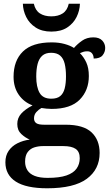

<svg xmlns="http://www.w3.org/2000/svg" viewBox="-20 -776 593 1033"><path d="M234 237Q121 237 65 201Q9 165 9 97Q9 61 26.5 35.5Q44 10 73.5 -5Q103 -20 140 -25Q116 -35 94.5 -55Q73 -75 73 -109Q73 -141 94 -164.5Q115 -188 155 -209Q109 -226 81 -266Q53 -306 53 -363Q53 -450 103.5 -499Q154 -548 258 -548Q296 -548 327 -539.5Q358 -531 378 -518Q396 -539 421.5 -557Q447 -575 482 -575Q514 -575 530 -558Q546 -541 546 -518Q546 -496 532 -478.5Q518 -461 484 -461Q484 -478 475 -489Q466 -500 450 -500Q437 -500 428 -497Q419 -494 410 -490Q431 -469 444.5 -439.5Q458 -410 458 -367Q458 -290 409 -240Q360 -190 258 -190Q247 -190 230 -191.5Q213 -193 203 -195Q188 -187 175.5 -173Q163 -159 163 -139Q163 -122 175 -113.5Q187 -105 217 -105H333Q429 -105 472.5 -64Q516 -23 516 47Q516 135 447 186Q378 237 234 237ZM236 181Q300 181 337.5 168Q375 155 392 131Q409 107 409 75Q409 40 387 25Q365 10 321 10H211Q188 10 166 16.5Q144 23 129.5 41.5Q115 60 115 94Q115 120 127.5 140Q140 160 167 170.5Q194 181 236 181ZM256 -245Q287 -245 304 -259Q321 -273 328 -300Q335 -327 335 -365Q335 -405 328 -433.5Q321 -462 303.5 -477Q286 -492 255 -492Q225 -492 207.5 -476.5Q190 -461 182.5 -432.5Q175 -404 175 -364Q175 -308 193 -276.5Q211 -245 256 -245ZM256 -606Q206 -606 172 -628Q138 -650 121 -684.5Q104 -719 103 -756H162Q170 -720 194.5 -704Q219 -688 256 -688Q293 -688 317.5 -704Q342 -720 350 -756H410Q409 -719 392 -684.5Q375 -650 341.5 -628Q308 -606 256 -606Z"/></svg>

Font: Noto Rashi Hebrew SemiBold
Style: Regular
Weight: 600
Version: Version 1.006